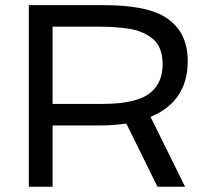

<svg xmlns="http://www.w3.org/2000/svg" viewBox="-20 -711 797 731"><path d="M180.2 -315.4H372.1Q504.9 -315.4 556.6 -361.3Q599.1 -398.9 599.1 -465.3Q599.1 -531.2 563.5 -561.5Q527.8 -591.8 476.1 -600.6Q424.3 -609.4 359.4 -609.4H180.2ZM89.8 0V-691.4H373.5Q530.3 -691.4 603 -649.4Q694.8 -596.2 694.8 -478.5Q694.8 -324.7 553.2 -266.1L684.6 0H579.6L460.9 -240.7Q412.6 -233.4 359.9 -233.4H180.2V0Z"/></svg>

Font: Spinnaker
Style: Regular
Weight: 400
Designer: Elena Albertoni
Foundry: Elena Albertoni
Version: Version 1.001